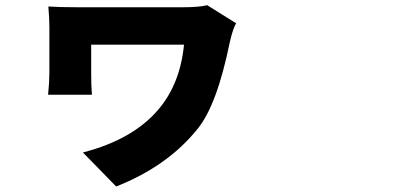

<svg xmlns="http://www.w3.org/2000/svg" viewBox="-20 -591 1540 727"><path d="M764.6 -571.3 874 -502.9Q862.3 -483.4 850.6 -433.6Q801.8 -193.4 728.5 -103.5Q615.2 38.1 419.9 115.2L293.9 -13.7Q483.4 -62.5 580.1 -176.8Q662.1 -273.4 676.8 -421.9H325.2V-315.4Q325.2 -262.7 328.1 -232.4H162.1Q167 -281.2 167 -315.4V-488.3Q167 -519.5 163.1 -566.4Q205.1 -563.5 273.4 -563.5H670.9Q733.4 -563.5 764.6 -571.3Z"/></svg>

Font: Bpmf Zihi Sans Heavy
Style: Heavy
Weight: 900
Foundry: But Ko
Version: Version 1.320